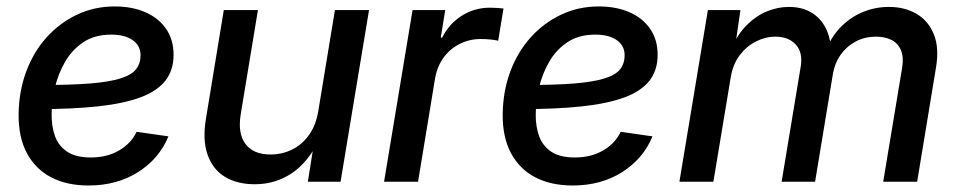

<svg xmlns="http://www.w3.org/2000/svg" viewBox="-20 -567 2993 599"><path d="M256.3 11.7Q188.5 11.7 139.4 -13.9Q90.3 -39.6 63.7 -89.6Q37.1 -139.6 38.1 -211.9Q39.1 -282.7 61.8 -343.8Q84.5 -404.8 125.2 -450.2Q166 -495.6 220.2 -521.2Q274.4 -546.9 337.9 -546.9Q392.1 -546.9 433.6 -528.8Q475.1 -510.7 498.3 -476.8Q521.5 -442.9 521.5 -396Q521.5 -347.7 495.6 -314.9Q469.7 -282.2 417.2 -262.9Q364.7 -243.7 285.2 -235.1Q205.6 -226.6 98.6 -226.6L111.3 -301.8Q202.1 -301.8 261.7 -306.6Q321.3 -311.5 355.7 -322.3Q390.1 -333 404.3 -350.8Q418.5 -368.7 418.5 -394.5Q418.5 -424.3 394 -441.7Q369.6 -459 327.1 -459Q275.4 -459 240 -435.3Q204.6 -411.6 182.9 -373.8Q161.1 -335.9 151.1 -292.7Q141.1 -249.5 141.1 -210Q140.6 -172.9 151.6 -142.3Q162.6 -111.8 189.5 -93.8Q216.3 -75.7 263.2 -75.7Q313.5 -75.7 351.1 -97.4Q388.7 -119.1 406.2 -155.8L505.4 -141.6Q477.1 -72.3 411.1 -30.3Q345.2 11.7 256.3 11.7Z M774.9 7.8Q720.2 7.8 682.1 -15.1Q644 -38.1 627.7 -84Q611.3 -129.9 622.6 -197.3L678.2 -535.6H784.7L731 -210.4Q721.2 -150.9 745.8 -117.9Q770.5 -85 824.2 -85Q859.9 -85 891.1 -100.3Q922.4 -115.7 944.1 -146Q965.8 -176.3 973.1 -221.2L1024.9 -535.6H1131.3L1042.5 0H940.4L961.4 -131.8H976.6Q940.4 -59.6 889.4 -25.9Q838.4 7.8 774.9 7.8Z M1178.2 0 1267.1 -535.6H1369.1L1355 -449.7H1359.4Q1381.3 -493.2 1420.9 -518.1Q1460.4 -543 1508.3 -543Q1519.5 -543 1531.2 -542.2Q1543 -541.5 1550.8 -540.5L1534.2 -439.9Q1527.3 -441.9 1511.7 -443.6Q1496.1 -445.3 1479.5 -445.3Q1445.3 -445.3 1415 -430.4Q1384.8 -415.5 1364.5 -388.2Q1344.2 -360.8 1337.4 -322.8L1284.2 0Z M1766.6 11.7Q1698.7 11.7 1649.7 -13.9Q1600.6 -39.6 1574 -89.6Q1547.4 -139.6 1548.3 -211.9Q1549.3 -282.7 1572 -343.8Q1594.7 -404.8 1635.5 -450.2Q1676.3 -495.6 1730.5 -521.2Q1784.7 -546.9 1848.1 -546.9Q1902.3 -546.9 1943.8 -528.8Q1985.4 -510.7 2008.5 -476.8Q2031.7 -442.9 2031.7 -396Q2031.7 -347.7 2005.9 -314.9Q1980 -282.2 1927.5 -262.9Q1875 -243.7 1795.4 -235.1Q1715.8 -226.6 1608.9 -226.6L1621.6 -301.8Q1712.4 -301.8 1772 -306.6Q1831.5 -311.5 1866 -322.3Q1900.4 -333 1914.6 -350.8Q1928.7 -368.7 1928.7 -394.5Q1928.7 -424.3 1904.3 -441.7Q1879.9 -459 1837.4 -459Q1785.6 -459 1750.2 -435.3Q1714.8 -411.6 1693.1 -373.8Q1671.4 -335.9 1661.4 -292.7Q1651.4 -249.5 1651.4 -210Q1650.9 -172.9 1661.9 -142.3Q1672.9 -111.8 1699.7 -93.8Q1726.6 -75.7 1773.4 -75.7Q1823.7 -75.7 1861.3 -97.4Q1898.9 -119.1 1916.5 -155.8L2015.6 -141.6Q1987.3 -72.3 1921.4 -30.3Q1855.5 11.7 1766.6 11.7Z M2099.6 0 2188.5 -535.6H2290L2272.5 -415L2263.2 -418Q2282.7 -462.4 2311.5 -490.5Q2340.3 -518.6 2373.8 -532Q2407.2 -545.4 2440.9 -545.4Q2482.4 -545.4 2511.5 -527.8Q2540.5 -510.3 2555.9 -479.7Q2571.3 -449.2 2572.8 -409.2L2559.1 -416Q2576.7 -457 2606.4 -486.1Q2636.2 -515.1 2674.1 -530.3Q2711.9 -545.4 2753.4 -545.4Q2802.7 -545.4 2839.6 -523.7Q2876.5 -502 2893.6 -459.5Q2910.6 -417 2899.9 -355L2841.3 0H2735.4L2793.9 -352.1Q2800.3 -388.7 2790.5 -410.9Q2780.8 -433.1 2760.3 -442.9Q2739.7 -452.6 2713.9 -452.6Q2677.7 -452.6 2649.2 -437.3Q2620.6 -421.9 2602.3 -395.8Q2584 -369.6 2578.6 -336.9L2522.9 0H2418.5L2478 -358.9Q2485.4 -403.3 2462.6 -428Q2439.9 -452.6 2399.4 -452.6Q2368.2 -452.6 2338.6 -437.7Q2309.1 -422.9 2287.8 -394.8Q2266.6 -366.7 2259.8 -326.2L2205.6 0Z"/></svg>

Font: Inter 20pt Medium
Style: Italic
Weight: 500
Italic angle: -9.3988°
Version: Version 4.001;git-66647c0bb